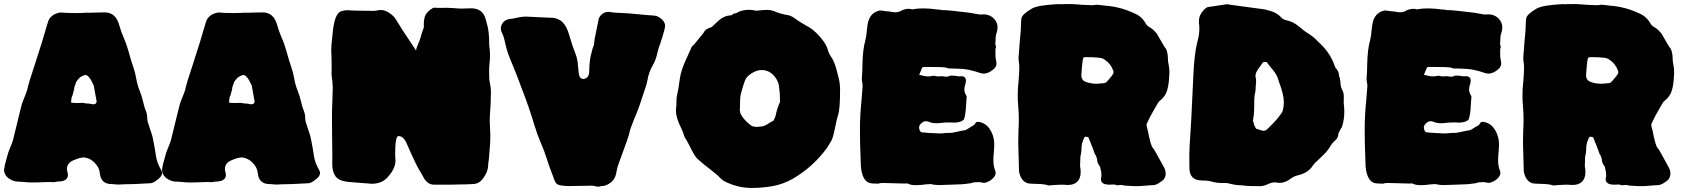

<svg xmlns="http://www.w3.org/2000/svg" viewBox="-20 -885 8291 943"><path d="M560.5 21.5Q554.2 21.5 546.9 20.5Q536.6 19 524.9 19Q475.1 17.6 470.2 -35.2Q467.3 -64 443.4 -87.2Q419.4 -110.4 391.6 -111.8Q372.1 -111.8 338.4 -96.7Q308.6 -83.5 308.6 -53.7Q308.6 -49.8 309.6 -46.4Q313.5 -34.7 313.5 -25.9Q313.5 1 277.8 5.9Q262.2 5.9 245.1 9.8Q232.4 8.8 220.2 8.8Q200.7 8.8 168.5 10.7L136.7 11.2Q119.6 11.2 113.3 10.3Q77.1 6.8 67.4 6.8Q51.8 6.8 35.2 -1.5Q8.3 -14.2 1 -39.6Q0 -44.4 0 -49.3Q0 -56.2 2 -63Q2 -71.3 20.5 -135.7Q25.4 -149.9 31.2 -163.1Q38.6 -179.7 43.9 -197.3Q54.7 -239.3 64.5 -281.2Q74.7 -325.7 86.4 -370.1Q92.3 -389.6 100.6 -408.2Q113.3 -438 116.7 -457.5Q120.1 -474.6 149.4 -563Q191.4 -691.4 213.4 -770Q224.1 -814.9 275.9 -823.7Q284.7 -823.7 304.2 -821.8L349.1 -820.8L377.9 -821.3Q387.2 -821.3 395.3 -822Q403.3 -822.8 408.2 -822.8L418 -822.3Q424.3 -822.3 449.7 -823.2Q475.1 -824.2 494.1 -824.2Q548.3 -824.2 565.4 -762.2Q573.7 -731.9 586.4 -702.6Q602.5 -666.5 616.2 -615.2Q624.5 -585 634.8 -555.7Q644 -528.3 648.9 -500.5Q654.3 -468.3 665.5 -440.7Q676.8 -413.1 682.6 -386Q688.5 -358.9 698.7 -334Q702.6 -323.2 702.9 -310.5Q703.1 -297.9 705.1 -288.1Q710.9 -268.1 717.8 -248.5Q728.5 -219.7 731 -204.6Q731.4 -198.7 733.9 -189.9Q741.2 -152.8 746.1 -118.7Q751 -84.5 772.9 -47.4Q775.9 -41 775.9 -34.7Q775.9 -17.6 750 0Q731 15.1 717.3 15.1Q707.5 15.1 672.4 17.3Q637.2 19.5 618.2 19.5Q602.1 19.5 592.3 20Q573.7 21.5 560.5 21.5ZM437 -372.6Q454.6 -372.6 454.6 -387.7Q454.6 -391.1 453.6 -392.6L440.4 -465.3L432.6 -480.5Q424.3 -500 410.2 -512.7Q404.8 -516.6 400.4 -516.6Q391.6 -516.6 374.5 -506.3Q371.1 -502.4 367.7 -499.5Q366.7 -498.5 365.7 -497.1Q364.7 -495.6 362.8 -494.6Q352.1 -481.4 352.1 -476.1L345.2 -457Q345.2 -446.8 335.9 -416Q330.6 -410.6 329.1 -380.9Q344.2 -378.9 358.9 -378.9L381.8 -379.9Q394.5 -379.9 400.9 -377Q417 -377 431.6 -374Q433.6 -372.6 437 -372.6Z M1336.4 21.5Q1330.1 21.5 1322.8 20.5Q1312.5 19 1300.8 19Q1251 17.6 1246.1 -35.2Q1243.2 -64 1219.2 -87.2Q1195.3 -110.4 1167.5 -111.8Q1147.9 -111.8 1114.3 -96.7Q1084.5 -83.5 1084.5 -53.7Q1084.5 -49.8 1085.4 -46.4Q1089.4 -34.7 1089.4 -25.9Q1089.4 1 1053.7 5.9Q1038.1 5.9 1021 9.8Q1008.3 8.8 996.1 8.8Q976.6 8.8 944.3 10.7L912.6 11.2Q895.5 11.2 889.2 10.3Q853 6.8 843.3 6.8Q827.6 6.8 811 -1.5Q784.2 -14.2 776.9 -39.6Q775.9 -44.4 775.9 -49.3Q775.9 -56.2 777.8 -63Q777.8 -71.3 796.4 -135.7Q801.3 -149.9 807.1 -163.1Q814.5 -179.7 819.8 -197.3Q830.6 -239.3 840.3 -281.2Q850.6 -325.7 862.3 -370.1Q868.2 -389.6 876.5 -408.2Q889.2 -438 892.6 -457.5Q896 -474.6 925.3 -563Q967.3 -691.4 989.3 -770Q1000 -814.9 1051.8 -823.7Q1060.5 -823.7 1080.1 -821.8L1125 -820.8L1153.8 -821.3Q1163.1 -821.3 1171.1 -822Q1179.2 -822.8 1184.1 -822.8L1193.8 -822.3Q1200.2 -822.3 1225.6 -823.2Q1251 -824.2 1270 -824.2Q1324.2 -824.2 1341.3 -762.2Q1349.6 -731.9 1362.3 -702.6Q1378.4 -666.5 1392.1 -615.2Q1400.4 -585 1410.6 -555.7Q1419.9 -528.3 1424.8 -500.5Q1430.2 -468.3 1441.4 -440.7Q1452.6 -413.1 1458.5 -386Q1464.4 -358.9 1474.6 -334Q1478.5 -323.2 1478.8 -310.5Q1479 -297.9 1481 -288.1Q1486.8 -268.1 1493.7 -248.5Q1504.4 -219.7 1506.8 -204.6Q1507.3 -198.7 1509.8 -189.9Q1517.1 -152.8 1522 -118.7Q1526.9 -84.5 1548.8 -47.4Q1551.8 -41 1551.8 -34.7Q1551.8 -17.6 1525.9 0Q1506.8 15.1 1493.2 15.1Q1483.4 15.1 1448.2 17.3Q1413.1 19.5 1394 19.5Q1377.9 19.5 1368.2 20Q1349.6 21.5 1336.4 21.5ZM1212.9 -372.6Q1230.5 -372.6 1230.5 -387.7Q1230.5 -391.1 1229.5 -392.6L1216.3 -465.3L1208.5 -480.5Q1200.2 -500 1186 -512.7Q1180.7 -516.6 1176.3 -516.6Q1167.5 -516.6 1150.4 -506.3Q1147 -502.4 1143.6 -499.5Q1142.6 -498.5 1141.6 -497.1Q1140.6 -495.6 1138.7 -494.6Q1127.9 -481.4 1127.9 -476.1L1121.1 -457Q1121.1 -446.8 1111.8 -416Q1106.4 -410.6 1105 -380.9Q1120.1 -378.9 1134.8 -378.9L1157.7 -379.9Q1170.4 -379.9 1176.8 -377Q1192.9 -377 1207.5 -374Q1209.5 -372.6 1212.9 -372.6Z M2196.8 22H2111.8Q2077.6 22 2057.6 -18.1Q2049.8 -33.2 2040.5 -47.9Q2026.4 -70.3 1999 -131.3Q1989.3 -154.3 1979 -176.8Q1962.4 -216.8 1937.5 -216.8Q1920.9 -216.8 1920.9 -132.8Q1920.9 -115.2 1922.4 -97.2Q1922.4 -60.1 1890.6 -22.5Q1860.4 17.6 1806.6 17.6Q1747.1 12.2 1688.5 8.3Q1643.1 2.9 1627.4 -19.8Q1611.8 -42.5 1611.8 -79.6L1612.3 -124Q1612.3 -163.6 1611.3 -203.1Q1610.4 -255.9 1610.4 -309.1Q1610.4 -347.2 1612.3 -385.7Q1613.8 -419.4 1614.3 -453.1Q1613.8 -482.9 1608.9 -513.2L1608.4 -523.9L1608.9 -537.1L1608.4 -599.1Q1606.9 -617.7 1606.9 -635.7Q1606.9 -664.1 1610.8 -691.9L1613.3 -717.3Q1622.1 -816.9 1653.8 -829.1Q1669.9 -835 1685.1 -835Q1691.9 -835 1699.2 -834Q1711.4 -832.5 1790 -832L1810.1 -831.5Q1824.2 -831.5 1836.9 -834.5Q1843.3 -835.9 1850.1 -835.9Q1867.7 -835.9 1886.2 -825.2Q1911.6 -810.5 1924.8 -789.1Q1956.1 -736.8 1992.2 -684.1Q2007.8 -661.1 2023.4 -637.2L2025.9 -649.4Q2044.4 -693.4 2047.1 -705.8Q2049.8 -718.3 2055.9 -733.9Q2062 -749.5 2062 -755.4L2061.5 -768.1Q2061.5 -786.1 2065.9 -801.3Q2074.2 -827.6 2106.4 -845.7Q2109.9 -847.2 2115.7 -847.2Q2118.7 -847.2 2123 -846.7Q2127.4 -846.2 2141.1 -846.2L2177.2 -846.7Q2196.8 -845.2 2205.1 -845.2Q2213.4 -845.2 2222.7 -844Q2231.9 -842.8 2241.7 -842.8Q2270 -842.8 2296.9 -844.2Q2353.5 -842.3 2366.2 -787.6Q2368.7 -776.9 2372.1 -765.6Q2382.8 -733.4 2382.8 -662.1Q2386.7 -637.2 2386.7 -613.8Q2386.7 -595.7 2384.5 -576.7Q2382.3 -557.6 2382.3 -537.6L2382.8 -501.5Q2382.8 -492.2 2386.7 -473.6Q2390.6 -455.1 2391.1 -436.5Q2391.1 -378.4 2386.2 -320.3Q2385.3 -306.6 2385.3 -292.5Q2385.3 -272.9 2386.7 -254.2Q2388.2 -235.4 2388.2 -217.3Q2388.2 -184.1 2384.8 -150.4Q2382.8 -131.3 2381.8 -112.3Q2381.3 -103 2379.9 -94.2Q2377.4 -82 2377.4 -69.3Q2376 -42 2354.7 -11.5Q2333.5 19 2301.8 19Q2268.1 21 2234.4 21Q2215.8 21 2196.8 22Z M2917 31.7Q2910.2 31.7 2902.3 29.3Q2894.5 26.9 2889.2 26.9Q2791.5 28.8 2773.4 28.8Q2751.5 28.8 2730 24.9Q2715.3 21.5 2708.7 11Q2702.1 0.5 2697.3 -16.6Q2673.8 -77.1 2666 -103.5Q2653.3 -144.5 2635.7 -184.8Q2618.2 -225.1 2605.5 -267.6Q2578.1 -359.9 2543 -449.2Q2516.1 -522.9 2501 -557.6Q2487.3 -589.8 2475.1 -622.6Q2466.8 -647 2461.4 -672.9Q2454.1 -707.5 2447.3 -719.2Q2439.9 -733.4 2439.9 -746.1Q2439.9 -757.3 2445.8 -767.6Q2458.5 -789.1 2484.9 -792Q2501.5 -793.5 2518.6 -797.9Q2539.6 -802.7 2561 -803.7Q2585.9 -802.7 2627.7 -800.3Q2669.4 -797.9 2687.7 -797.9Q2706.1 -797.9 2723.6 -789.6Q2757.8 -773.9 2774.9 -715.3Q2792 -656.7 2805.7 -623Q2816.9 -594.2 2818.4 -564.9L2822.3 -527.8Q2824.7 -497.1 2846.2 -497.1Q2873 -501 2874 -533.7Q2874 -588.9 2886.7 -631.8Q2888.2 -642.1 2897 -664.1L2900.9 -695.8L2920.9 -793.5Q2926.3 -808.1 2939.5 -817.4Q2952.6 -826.7 2966.3 -826.7L2973.1 -826.2Q3002.4 -821.3 3032.2 -821.3Q3056.6 -820.8 3116.2 -814.9Q3175.8 -809.1 3184.6 -809.1Q3212.9 -809.1 3234.4 -786.6Q3246.6 -772.5 3246.6 -758.8Q3246.6 -746.1 3233.6 -704.6Q3220.7 -663.1 3214.8 -648.9L3208.5 -624.5Q3201.7 -590.8 3185.5 -563.5Q3166 -529.3 3160.2 -492.2Q3155.8 -469.7 3147.7 -447.5Q3139.6 -425.3 3132.3 -401.4Q3116.7 -350.6 3095.7 -303.2Q3072.8 -246.6 3070.8 -230Q3070.8 -222.7 3019.5 -84Q3012.2 -65.9 3008.8 -46.4Q3003.9 -7.3 2980.5 11Q2957 29.3 2932.1 29.3Q2924.8 31.7 2917 31.7Z M3671.9 38.1Q3600.6 38.1 3535.6 3.9Q3524.4 -2.4 3515.1 -13.2Q3505.9 -23.9 3468.3 -53.2Q3434.6 -78.1 3403.8 -106.4Q3388.7 -122.6 3364.7 -172.9Q3348.6 -203.1 3346.7 -204.6Q3344.7 -206.1 3341.3 -214.8Q3335.9 -234.9 3323.7 -259.8Q3299.8 -308.1 3299.8 -340.8Q3299.8 -352.1 3301.8 -364.3L3303.2 -406.2Q3313.5 -452.6 3319.3 -500Q3325.2 -543.5 3354.5 -604Q3363.8 -623.5 3372.1 -643.1Q3377.4 -658.7 3388.2 -665.5L3435.5 -723.6Q3441.9 -736.8 3452.6 -742.7Q3463.4 -748.5 3476.1 -752.4Q3493.7 -768.1 3502.9 -777.8Q3535.2 -809.6 3571.8 -809.6L3584.5 -818.8Q3597.7 -818.8 3604.5 -825.7Q3630.9 -836.9 3657.2 -836.9Q3673.3 -836.9 3689.9 -833L3698.2 -832.5Q3704.1 -832.5 3710.4 -834Q3718.8 -835.4 3748 -836.4Q3764.2 -836.4 3778.3 -831.5Q3814 -815.9 3853 -810.1Q3870.1 -805.7 3886.7 -792.5Q3893.6 -787.6 3900.4 -783.2Q3907.2 -778.8 3913.1 -774.9Q3924.8 -767.1 3937 -760.7Q3972.7 -743.7 4006.1 -705.8Q4039.6 -668 4047.4 -635.7Q4051.8 -620.1 4062 -606Q4080.6 -581.1 4094.2 -520.5Q4106 -481.9 4106 -444.3Q4106 -349.1 4096.2 -320.3Q4090.3 -303.2 4080.3 -252.9Q4070.3 -202.6 4060.5 -189Q4055.7 -181.6 4051.8 -174.8Q4046.9 -166 4041 -157.7Q3974.1 -65.9 3874.5 -7.3Q3824.7 20.5 3773.9 29.3Q3723.1 38.1 3671.9 38.1ZM3699.2 -261.7 3717.8 -263.7Q3732.9 -264.2 3749 -275.1Q3765.1 -286.1 3779.3 -292.5L3788.6 -313.5Q3797.4 -356 3811 -383.8Q3811 -428.2 3807.1 -449.2Q3807.1 -479.5 3787.1 -505.9Q3760.7 -541 3720.7 -541Q3696.8 -541 3671.6 -525.1Q3646.5 -509.3 3639.2 -490.2Q3632.8 -473.6 3623.5 -440.9Q3615.2 -415.5 3615.2 -397.2Q3615.2 -378.9 3614.3 -356.9Q3613.3 -347.2 3613.3 -341.3Q3616.2 -336.9 3616.2 -328.6Q3630.9 -296.9 3668.9 -268.6Q3678.7 -261.7 3699.2 -261.7Z M4527.3 20.5Q4499.5 24.4 4479.5 24.4Q4455.6 24.4 4443.4 18.6Q4437.5 15.6 4432.1 15.6Q4428.7 15.6 4425.8 16.6L4338.9 14.2Q4326.2 13.7 4313.5 13.7Q4303.2 13.7 4293.5 17.1Q4279.3 16.1 4267.6 16.1Q4214.8 16.1 4208 -69.3L4206.5 -115.2Q4203.6 -180.7 4203.6 -246.6Q4203.6 -319.8 4211.4 -393.6L4216.8 -461.9Q4216.8 -471.2 4214.8 -480.2Q4212.9 -489.3 4212.9 -497.1V-500.5Q4215.8 -532.7 4215.8 -565.4Q4217.3 -642.6 4230 -686.5Q4235.8 -710 4237.3 -734.4L4240.7 -761.7Q4249.5 -823.7 4301.8 -833.5Q4311 -833.5 4321.8 -831.5Q4335.9 -828.6 4349.1 -828.6Q4363.8 -824.7 4376.5 -824.7Q4394 -824.7 4407.2 -832.5Q4412.1 -836.4 4422.9 -838.9L4428.2 -839.8Q4435.1 -841.8 4442.4 -841.8Q4451.2 -841.8 4460.4 -838.9Q4483.4 -843.8 4513.7 -843.8Q4544.9 -843.8 4584 -838.4Q4594.7 -838.4 4606.9 -835.4Q4629.9 -835.4 4653.3 -832.5Q4679.2 -830.1 4742.7 -822.3Q4789.6 -813.5 4795.4 -813.5L4809.6 -814.5Q4843.3 -814.5 4863.8 -791Q4879.4 -773.9 4879.4 -750.5Q4879.4 -738.8 4875.5 -725.6Q4870.1 -712.4 4870.1 -699.2Q4870.1 -683.6 4868.2 -668.5Q4871.6 -662.1 4871.6 -652.8Q4871.6 -647.9 4869.1 -645.5V-612.3Q4869.1 -601.6 4871.6 -591.1Q4874 -580.6 4874 -572.3Q4874 -557.1 4859.6 -544.9Q4845.2 -532.7 4833.3 -528.1Q4821.3 -523.4 4812.5 -523.4Q4803.7 -523.4 4794.4 -526.4Q4734.4 -547.4 4689 -547.4Q4669.9 -547.4 4650.4 -548.8L4646 -548.3Q4636.2 -548.3 4626 -553.2Q4608.9 -556.2 4541 -556.2L4513.2 -555.7Q4510.7 -555.2 4508.5 -551.3Q4506.3 -547.4 4501.7 -534.7Q4497.1 -522 4494.6 -517.6Q4522.9 -509.8 4538.6 -509.8Q4549.3 -509.8 4560.1 -512.2Q4563.5 -513.2 4567.4 -513.2Q4575.2 -509.8 4590.8 -509.8Q4598.1 -509.8 4607.9 -510.7Q4621.1 -508.3 4627 -508.3H4631.3Q4638.2 -508.3 4645.5 -513.2Q4650.4 -513.7 4655.3 -513.7Q4671.9 -513.7 4690.4 -509.8Q4695.8 -510.7 4700.2 -510.7Q4724.1 -510.7 4724.1 -488.8Q4724.1 -479 4720.2 -467.8Q4716.3 -456.5 4716.3 -446.3Q4716.3 -432.6 4723.6 -419.9Q4728 -413.6 4728 -406.7Q4725.6 -388.7 4725.1 -370.6Q4724.1 -349.1 4721.2 -328.1Q4718.3 -307.1 4713.4 -296.9Q4702.6 -288.1 4689.5 -285.4Q4676.3 -282.7 4671.9 -282.7Q4656.7 -282.7 4644 -283.7Q4630.4 -283.2 4621.1 -283.2Q4613.3 -283.2 4605 -281.7Q4593.8 -279.8 4578.1 -279.8Q4555.2 -279.8 4541.5 -287.1Q4534.2 -289.6 4526.9 -289.6Q4517.1 -289.6 4508.3 -282.2Q4494.1 -272 4494.1 -258.8Q4494.1 -252.9 4496.6 -246.1Q4501 -236.3 4506.1 -235.4Q4511.2 -234.4 4515.1 -234.4Q4522 -234.4 4529.3 -233.2Q4536.6 -231.9 4545.4 -231.9Q4561.5 -231.9 4573.5 -230.7Q4585.4 -229.5 4593.3 -229.5Q4607.4 -229.5 4626.5 -231.9Q4637.2 -232.4 4640.6 -232.4L4643.1 -231.9Q4658.2 -232.4 4677.7 -237.3Q4697.3 -242.2 4720.7 -245.6Q4729 -249 4738.5 -255.6Q4748 -262.2 4756.8 -266.4Q4765.6 -270.5 4772 -281.7Q4774.9 -286.6 4782.2 -286.6Q4795.4 -286.6 4812 -278.3Q4824.7 -271.5 4832.5 -262.2Q4863.3 -225.6 4863.3 -174.8Q4862.8 -154.3 4860.8 -133.3Q4858.9 -115.2 4858.9 -96.7Q4858.9 -68.8 4868.2 -45.9Q4870.1 -40.5 4870.1 -35.6Q4870.1 -22.5 4857.4 -9.8Q4840.8 7.3 4815.9 13.2Q4803.7 12.7 4791.5 9.3Q4777.3 10.3 4768.1 10.3Q4758.8 10.3 4750.5 14.6Q4730.5 17.1 4719 18.6Q4707.5 20 4704.6 20Q4687 20 4651.1 22Q4615.2 23.9 4592.8 23.9Q4576.7 23.9 4559.1 21Q4555.7 19 4550.8 19Q4541.5 19 4527.3 20.5Z M5559.6 29.3Q5543.9 29.3 5502.4 26.4Q5494.6 23.4 5485.4 23.4Q5479.5 23.4 5475.3 24.2Q5471.2 24.9 5469.2 24.9Q5464.8 24.9 5459.5 22.9Q5454.1 21 5448.7 21L5444.3 21.5L5429.7 22Q5387.2 22 5387.2 -4.9Q5387.2 -10.7 5389.2 -17.6L5389.6 -23.4Q5389.6 -42 5382.8 -66.4Q5368.7 -85.4 5368.7 -98.6Q5368.7 -104 5365 -114.3Q5361.3 -124.5 5357.9 -127.4Q5352.1 -144.5 5347.2 -156.7Q5336.9 -180.7 5328.6 -203.6Q5326.2 -212.9 5319.3 -212.9L5316.4 -212.4L5311 -213.9L5309.6 -213.4Q5303.2 -208.5 5299.3 -194.8Q5291.5 -176.3 5291.5 -152.3Q5291.5 -136.7 5286.1 -114.3Q5285.2 -96.2 5285.2 -83L5284.7 -67.4Q5287.1 -59.1 5287.1 -50.8L5287.6 -39.1Q5287.6 -7.8 5269.5 8.8Q5252.9 23.4 5224.6 23.4Q5217.8 23.4 5210.2 22.7Q5202.6 22 5194.3 22Q5183.6 22 5173.3 22.9Q5163.1 23.9 5153.3 23.9L5134.3 25.9Q5126.5 25.9 5120.1 22.9Q5095.7 17.6 5057.1 17.6Q5043 17.6 5029.3 15.6Q4993.2 5.4 4984.9 -44.4L4981 -187.5Q4981 -218.3 4982.4 -249Q4983.9 -272.5 4983.9 -296.4Q4983.9 -329.6 4981 -363.3Q4978.5 -389.6 4978.5 -416Q4978.5 -449.7 4982.4 -482.9Q4986.3 -522 4986.3 -561.5Q4985.8 -571.3 4984.1 -581.1Q4982.4 -590.8 4982.4 -600.6Q4982.4 -609.4 4987.8 -671.4Q4995.1 -743.7 4995.1 -773.4Q4995.1 -785.2 4996.6 -794.4Q5000 -814.9 5047.9 -842.8Q5077.6 -859.9 5176.3 -864.7L5186.5 -864.3Q5214.4 -865.2 5231 -865.2Q5243.7 -865.2 5249.5 -864.7Q5295.9 -860.8 5342.8 -859.4Q5351.6 -859.4 5360.4 -861.3L5364.3 -861.8Q5374 -861.8 5406.7 -857.4Q5482.9 -852.1 5551.8 -819.3Q5587.9 -804.7 5608.4 -767.6Q5614.7 -757.3 5627.9 -750.5Q5639.6 -743.2 5646 -736.8Q5663.1 -720.7 5666.5 -710.9L5699.7 -654.3Q5708 -646.5 5711.9 -631.1Q5715.8 -615.7 5715.8 -605.5Q5715.8 -584.5 5719.7 -567.1Q5723.6 -549.8 5723.6 -529.8L5722.2 -507.3Q5721.2 -474.1 5712.9 -442.9Q5704.6 -411.6 5674.8 -388.2Q5673.8 -387.2 5672.1 -386.2Q5670.4 -385.3 5654.8 -357.9Q5631.8 -319.8 5613.3 -279.8Q5611.3 -275.9 5611.3 -271Q5611.3 -264.2 5618.2 -240.7Q5631.8 -167.5 5643.1 -157.2Q5648.9 -151.9 5665 -121.1Q5681.2 -90.3 5694.3 -67.9Q5705.1 -50.8 5705.1 -32.7Q5705.1 -6.8 5681.6 7.8Q5659.2 24.4 5643.1 24.4Q5630.9 24.4 5605.5 26.9Q5580.1 29.3 5559.6 29.3ZM5363.8 -473.6Q5375.5 -473.6 5388.7 -475.6Q5406.2 -475.6 5413.6 -481Q5448.2 -518.6 5448.7 -526.9L5449.2 -531.2Q5449.2 -534.7 5447.8 -537.6Q5435.1 -572.3 5408.7 -589.4Q5397.5 -599.1 5381.8 -601.1Q5356 -604.5 5314.9 -604.5Q5307.1 -604.5 5302 -602.3Q5296.9 -600.1 5292 -530.8Q5291 -522.9 5291 -516.6Q5291 -499 5298.8 -492.2Q5304.2 -484.4 5326.7 -478.5Q5344.2 -473.6 5363.8 -473.6Z M6167.5 29.3Q6108.4 29.3 6092.8 26.9Q6077.1 24.4 6064.9 24.4Q6046.9 24.4 6004.4 13.7H5976.6Q5957 13.7 5938 8.8Q5918 1.5 5883.8 1.5Q5821.8 1 5821.8 -59.6Q5821.8 -88.9 5821.3 -117.7Q5821.3 -161.1 5826.2 -222.2Q5829.1 -251.5 5840.8 -507.3Q5845.2 -618.2 5859.9 -675.3Q5870.6 -714.4 5870.6 -743.2Q5870.6 -757.8 5868.7 -772.5V-783.2Q5868.7 -814 5898.4 -841.8Q5905.8 -849.1 5911.6 -850.1Q5983.9 -861.3 6006.8 -864.3L6031.7 -860.4Q6172.4 -840.8 6182.4 -840.1Q6192.4 -839.4 6209.5 -834Q6250.5 -824.2 6270 -801.8Q6281.2 -788.1 6306.2 -783.2Q6335.4 -777.3 6369.1 -747.1Q6385.7 -732.4 6404.3 -721.2Q6432.1 -704.1 6454.6 -679.7L6467.3 -667.5Q6515.6 -620.6 6536.1 -559.1Q6539.6 -550.3 6546.9 -543Q6557.1 -527.8 6557.1 -508.3Q6561 -504.4 6561 -500.5L6560.5 -498Q6563.5 -489.3 6563.5 -481Q6563.5 -458.5 6573.7 -440.4Q6580.1 -427.2 6580.1 -411.6L6579.6 -379.4Q6579.6 -374.5 6580.6 -368.7Q6582.5 -356.9 6582.5 -336.4Q6582.5 -296.4 6570.8 -261.2Q6564.5 -252.9 6553.2 -228.5Q6553.2 -206.5 6534.2 -191.9Q6521.5 -180.7 6512.7 -164.6Q6500.5 -143.1 6471.2 -115.7Q6456.1 -100.6 6449.7 -95.2Q6437 -85 6428.2 -72.3Q6406.7 -36.6 6356 -24.4Q6338.4 -20.5 6323.7 -10.7Q6293.5 13.2 6266.1 13.2Q6257.8 13.2 6248 11.2Q6244.6 10.7 6240.7 10.7Q6225.6 10.7 6204.6 20.5Q6186 29.3 6167.5 29.3ZM6185.5 -242.7Q6196.8 -242.7 6205.6 -252Q6269 -313 6280.3 -341.8Q6285.6 -362.8 6285.6 -382.8Q6285.6 -419.9 6262.7 -480L6254.9 -503.9Q6245.1 -527.8 6226.1 -548.3Q6211.4 -565.9 6202.1 -579.6Q6196.3 -580.6 6191.9 -580.6Q6184.6 -580.6 6182.1 -577.6Q6175.8 -569.8 6170.9 -561.8Q6166 -553.7 6160.2 -546.4Q6146 -527.8 6146 -511.2Q6149.4 -495.1 6149.4 -483.9Q6149.4 -479.5 6148.9 -476.1Q6147 -463.9 6147 -450Q6147 -436 6142.6 -420.9Q6139.6 -405.3 6139.6 -344.7Q6139.6 -324.2 6133.3 -289.1Q6134.8 -289.1 6135.3 -288.6L6140.1 -269.5L6149.4 -252.9L6169.9 -246.6Q6178.2 -242.7 6185.5 -242.7Z M7006.3 20.5Q6978.5 24.4 6958.5 24.4Q6934.6 24.4 6922.4 18.6Q6916.5 15.6 6911.1 15.6Q6907.7 15.6 6904.8 16.6L6817.9 14.2Q6805.2 13.7 6792.5 13.7Q6782.2 13.7 6772.5 17.1Q6758.3 16.1 6746.6 16.1Q6693.8 16.1 6687 -69.3L6685.5 -115.2Q6682.6 -180.7 6682.6 -246.6Q6682.6 -319.8 6690.4 -393.6L6695.8 -461.9Q6695.8 -471.2 6693.8 -480.2Q6691.9 -489.3 6691.9 -497.1V-500.5Q6694.8 -532.7 6694.8 -565.4Q6696.3 -642.6 6709 -686.5Q6714.8 -710 6716.3 -734.4L6719.7 -761.7Q6728.5 -823.7 6780.8 -833.5Q6790 -833.5 6800.8 -831.5Q6814.9 -828.6 6828.1 -828.6Q6842.8 -824.7 6855.5 -824.7Q6873 -824.7 6886.2 -832.5Q6891.1 -836.4 6901.9 -838.9L6907.2 -839.8Q6914.1 -841.8 6921.4 -841.8Q6930.2 -841.8 6939.5 -838.9Q6962.4 -843.8 6992.7 -843.8Q7023.9 -843.8 7063 -838.4Q7073.7 -838.4 7085.9 -835.4Q7108.9 -835.4 7132.3 -832.5Q7158.2 -830.1 7221.7 -822.3Q7268.6 -813.5 7274.4 -813.5L7288.6 -814.5Q7322.3 -814.5 7342.8 -791Q7358.4 -773.9 7358.4 -750.5Q7358.4 -738.8 7354.5 -725.6Q7349.1 -712.4 7349.1 -699.2Q7349.1 -683.6 7347.2 -668.5Q7350.6 -662.1 7350.6 -652.8Q7350.6 -647.9 7348.1 -645.5V-612.3Q7348.1 -601.6 7350.6 -591.1Q7353 -580.6 7353 -572.3Q7353 -557.1 7338.6 -544.9Q7324.2 -532.7 7312.3 -528.1Q7300.3 -523.4 7291.5 -523.4Q7282.7 -523.4 7273.4 -526.4Q7213.4 -547.4 7168 -547.4Q7148.9 -547.4 7129.4 -548.8L7125 -548.3Q7115.2 -548.3 7105 -553.2Q7087.9 -556.2 7020 -556.2L6992.2 -555.7Q6989.7 -555.2 6987.5 -551.3Q6985.4 -547.4 6980.7 -534.7Q6976.1 -522 6973.6 -517.6Q7002 -509.8 7017.6 -509.8Q7028.3 -509.8 7039.1 -512.2Q7042.5 -513.2 7046.4 -513.2Q7054.2 -509.8 7069.8 -509.8Q7077.1 -509.8 7086.9 -510.7Q7100.1 -508.3 7106 -508.3H7110.4Q7117.2 -508.3 7124.5 -513.2Q7129.4 -513.7 7134.3 -513.7Q7150.9 -513.7 7169.4 -509.8Q7174.8 -510.7 7179.2 -510.7Q7203.1 -510.7 7203.1 -488.8Q7203.1 -479 7199.2 -467.8Q7195.3 -456.5 7195.3 -446.3Q7195.3 -432.6 7202.6 -419.9Q7207 -413.6 7207 -406.7Q7204.6 -388.7 7204.1 -370.6Q7203.1 -349.1 7200.2 -328.1Q7197.3 -307.1 7192.4 -296.9Q7181.6 -288.1 7168.5 -285.4Q7155.3 -282.7 7150.9 -282.7Q7135.7 -282.7 7123 -283.7Q7109.4 -283.2 7100.1 -283.2Q7092.3 -283.2 7084 -281.7Q7072.8 -279.8 7057.1 -279.8Q7034.2 -279.8 7020.5 -287.1Q7013.2 -289.6 7005.9 -289.6Q6996.1 -289.6 6987.3 -282.2Q6973.1 -272 6973.1 -258.8Q6973.1 -252.9 6975.6 -246.1Q6980 -236.3 6985.1 -235.4Q6990.2 -234.4 6994.1 -234.4Q7001 -234.4 7008.3 -233.2Q7015.6 -231.9 7024.4 -231.9Q7040.5 -231.9 7052.5 -230.7Q7064.5 -229.5 7072.3 -229.5Q7086.4 -229.5 7105.5 -231.9Q7116.2 -232.4 7119.6 -232.4L7122.1 -231.9Q7137.2 -232.4 7156.7 -237.3Q7176.3 -242.2 7199.7 -245.6Q7208 -249 7217.5 -255.6Q7227.1 -262.2 7235.8 -266.4Q7244.6 -270.5 7251 -281.7Q7253.9 -286.6 7261.2 -286.6Q7274.4 -286.6 7291 -278.3Q7303.7 -271.5 7311.5 -262.2Q7342.3 -225.6 7342.3 -174.8Q7341.8 -154.3 7339.8 -133.3Q7337.9 -115.2 7337.9 -96.7Q7337.9 -68.8 7347.2 -45.9Q7349.1 -40.5 7349.1 -35.6Q7349.1 -22.5 7336.4 -9.8Q7319.8 7.3 7294.9 13.2Q7282.7 12.7 7270.5 9.3Q7256.3 10.3 7247.1 10.3Q7237.8 10.3 7229.5 14.6Q7209.5 17.1 7198 18.6Q7186.5 20 7183.6 20Q7166 20 7130.1 22Q7094.2 23.9 7071.8 23.9Q7055.7 23.9 7038.1 21Q7034.7 19 7029.8 19Q7020.5 19 7006.3 20.5Z M8038.6 29.3Q8022.9 29.3 7981.4 26.4Q7973.6 23.4 7964.4 23.4Q7958.5 23.4 7954.3 24.2Q7950.2 24.9 7948.2 24.9Q7943.8 24.9 7938.5 22.9Q7933.1 21 7927.7 21L7923.3 21.5L7908.7 22Q7866.2 22 7866.2 -4.9Q7866.2 -10.7 7868.2 -17.6L7868.7 -23.4Q7868.7 -42 7861.8 -66.4Q7847.7 -85.4 7847.7 -98.6Q7847.7 -104 7844 -114.3Q7840.3 -124.5 7836.9 -127.4Q7831.1 -144.5 7826.2 -156.7Q7815.9 -180.7 7807.6 -203.6Q7805.2 -212.9 7798.3 -212.9L7795.4 -212.4L7790 -213.9L7788.6 -213.4Q7782.2 -208.5 7778.3 -194.8Q7770.5 -176.3 7770.5 -152.3Q7770.5 -136.7 7765.1 -114.3Q7764.2 -96.2 7764.2 -83L7763.7 -67.4Q7766.1 -59.1 7766.1 -50.8L7766.6 -39.1Q7766.6 -7.8 7748.5 8.8Q7731.9 23.4 7703.6 23.4Q7696.8 23.4 7689.2 22.7Q7681.6 22 7673.3 22Q7662.6 22 7652.3 22.9Q7642.1 23.9 7632.3 23.9L7613.3 25.9Q7605.5 25.9 7599.1 22.9Q7574.7 17.6 7536.1 17.6Q7522 17.6 7508.3 15.6Q7472.2 5.4 7463.9 -44.4L7460 -187.5Q7460 -218.3 7461.4 -249Q7462.9 -272.5 7462.9 -296.4Q7462.9 -329.6 7460 -363.3Q7457.5 -389.6 7457.5 -416Q7457.5 -449.7 7461.4 -482.9Q7465.3 -522 7465.3 -561.5Q7464.8 -571.3 7463.1 -581.1Q7461.4 -590.8 7461.4 -600.6Q7461.4 -609.4 7466.8 -671.4Q7474.1 -743.7 7474.1 -773.4Q7474.1 -785.2 7475.6 -794.4Q7479 -814.9 7526.9 -842.8Q7556.6 -859.9 7655.3 -864.7L7665.5 -864.3Q7693.4 -865.2 7710 -865.2Q7722.7 -865.2 7728.5 -864.7Q7774.9 -860.8 7821.8 -859.4Q7830.6 -859.4 7839.4 -861.3L7843.3 -861.8Q7853 -861.8 7885.7 -857.4Q7961.9 -852.1 8030.8 -819.3Q8066.9 -804.7 8087.4 -767.6Q8093.8 -757.3 8106.9 -750.5Q8118.7 -743.2 8125 -736.8Q8142.1 -720.7 8145.5 -710.9L8178.7 -654.3Q8187 -646.5 8190.9 -631.1Q8194.8 -615.7 8194.8 -605.5Q8194.8 -584.5 8198.7 -567.1Q8202.6 -549.8 8202.6 -529.8L8201.2 -507.3Q8200.2 -474.1 8191.9 -442.9Q8183.6 -411.6 8153.8 -388.2Q8152.8 -387.2 8151.1 -386.2Q8149.4 -385.3 8133.8 -357.9Q8110.8 -319.8 8092.3 -279.8Q8090.3 -275.9 8090.3 -271Q8090.3 -264.2 8097.2 -240.7Q8110.8 -167.5 8122.1 -157.2Q8127.9 -151.9 8144 -121.1Q8160.2 -90.3 8173.3 -67.9Q8184.1 -50.8 8184.1 -32.7Q8184.1 -6.8 8160.6 7.8Q8138.2 24.4 8122.1 24.4Q8109.9 24.4 8084.5 26.9Q8059.1 29.3 8038.6 29.3ZM7842.8 -473.6Q7854.5 -473.6 7867.7 -475.6Q7885.3 -475.6 7892.6 -481Q7927.2 -518.6 7927.7 -526.9L7928.2 -531.2Q7928.2 -534.7 7926.8 -537.6Q7914.1 -572.3 7887.7 -589.4Q7876.5 -599.1 7860.8 -601.1Q7835 -604.5 7793.9 -604.5Q7786.1 -604.5 7781 -602.3Q7775.9 -600.1 7771 -530.8Q7770 -522.9 7770 -516.6Q7770 -499 7777.8 -492.2Q7783.2 -484.4 7805.7 -478.5Q7823.2 -473.6 7842.8 -473.6Z"/></svg>

Font: Kaph
Style: Regular
Weight: 400
Designer: GGBotNet
Foundry: f0n7.com
Version: 1.10